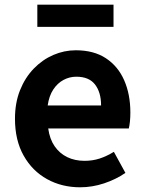

<svg xmlns="http://www.w3.org/2000/svg" viewBox="-20 -789 621 823"><path d="M323.4 13.8Q244.9 13.8 181.7 -21.2Q118.5 -56.1 81.4 -121.9Q44.2 -187.7 44.2 -279.9Q44.2 -348.1 65.8 -402.2Q87.4 -456.3 124.6 -494.8Q161.8 -533.2 208.5 -553.4Q255.3 -573.5 304.7 -573.5Q382.1 -573.5 434 -539.3Q485.9 -505.1 512.4 -444.7Q538.8 -384.4 538.8 -306.4Q538.8 -285.9 536.9 -267.6Q534.9 -249.4 532.1 -238.4H186.7Q192.9 -192.8 214.2 -162.1Q235.4 -131.4 268.1 -115.5Q300.8 -99.6 342.6 -99.6Q376.6 -99.6 407 -109.4Q437.3 -119.3 468.1 -138.2L517.6 -47.9Q476.7 -19.8 426 -3Q375.4 13.8 323.4 13.8ZM184.4 -336.9H413.3Q413.3 -393.2 387.4 -426.7Q361.6 -460.2 307.1 -460.2Q278 -460.2 252.2 -446.4Q226.4 -432.6 208.4 -405.4Q190.4 -378.2 184.4 -336.9ZM140 -673.7V-769.1H466.6V-673.7Z"/></svg>

Font: Noto Sans TC Thin
Style: Regular
Weight: 100
Designer: Ryoko NISHIZUKA 西塚涼子 (kana, bopomofo & ideographs); Paul D. Hunt (Latin, Greek & Cyrillic); Sandoll Communications 산돌커뮤니
Foundry: Adobe
Version: Version 2.004-H2;hotconv 1.0.118;makeotfexe 2.5.65603